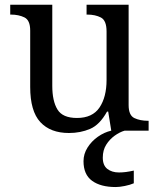

<svg xmlns="http://www.w3.org/2000/svg" viewBox="-20 -543 660 798"><path d="M266.6 9.8Q189.5 9.8 147.5 -35.6Q105.5 -81.1 105.5 -181.6V-416Q105.5 -459 81.5 -470.7Q57.6 -482.4 25.4 -482.4H22.5V-523.4H197.3V-186.5Q197.3 -123 218.8 -87.9Q240.2 -52.7 299.8 -52.7Q364.3 -52.7 393.6 -96.2Q422.9 -139.6 422.9 -210.9V-412.1Q422.9 -458 399.4 -470.2Q376 -482.4 342.8 -482.4H339.8V-523.4H514.6V-106.4Q514.6 -63.5 538.6 -52.2Q562.5 -41 594.7 -41H597.7V0H442.4L429.7 -79.1H424.8Q394.5 -24.4 354.5 -7.3Q314.5 9.8 266.6 9.8ZM460.9 234.4Q398.4 234.4 362.8 208.5Q327.1 182.6 327.1 127Q327.1 96.7 343.8 70.3Q360.4 43.9 386.7 25.4Q413.1 6.8 442.4 0H498Q477.5 5.9 456.5 21Q435.5 36.1 421.4 58.6Q407.2 81.1 407.2 112.3Q407.2 144.5 426.3 159.2Q445.3 173.8 474.6 173.8Q488.3 173.8 503.4 171.9Q518.6 169.9 536.1 166V218.8Q520.5 225.6 498.5 230Q476.6 234.4 460.9 234.4Z"/></svg>

Font: Noto Serif Todhri
Style: Regular
Weight: 400
Designer: Mikhail Merkuryev
Version: Version 1.000; ttfautohint (v1.8.4.7-5d5b)